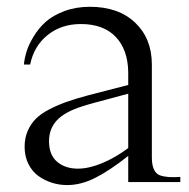

<svg xmlns="http://www.w3.org/2000/svg" viewBox="-20 -531 551 560"><path d="M354 -320.8Q353 -386.2 317.4 -423.6Q281.7 -460.9 215.8 -460.9Q159.2 -460.9 119.1 -429Q79.1 -397 67.9 -342.8H49.8Q51.3 -360.4 57.4 -380.4Q63.5 -400.4 77.9 -424.3Q92.3 -448.2 113 -467Q133.8 -485.8 167.5 -498.5Q201.2 -511.2 242.2 -511.2Q325.7 -511.2 374.3 -464.8Q422.9 -418.5 422.9 -342.8V-71.8Q422.9 -49.3 429.2 -36.4Q435.5 -23.4 446.8 -19.5Q458 -15.6 473.1 -14.6Q488.3 -13.7 505.9 -15.1V0H354V-76.2Q298.8 -32.7 257.3 -12Q215.8 8.8 175.8 8.8Q153.3 8.8 132.1 2.2Q110.8 -4.4 92.5 -17.3Q74.2 -30.3 63 -52.5Q51.8 -74.7 51.8 -103Q51.8 -128.4 60.8 -149.2Q69.8 -169.9 84.7 -184.8Q99.6 -199.7 124.5 -212.4Q149.4 -225.1 175 -234.1Q200.7 -243.2 236.8 -252.9Q258.8 -258.8 354 -283.2ZM123 -119.1Q123 -79.1 146.7 -59.1Q170.4 -39.1 207 -39.1Q238.8 -39.1 277.3 -54.9Q315.9 -70.8 354 -99.1V-257.8Q335 -252.4 305.2 -244.6Q275.4 -236.8 255.9 -231.4Q236.3 -226.1 221.2 -221.2Q169.4 -205.1 146.2 -180.4Q123 -155.8 123 -119.1Z"/></svg>

Font: Ortica Linear Light
Style: Regular
Weight: 300
Designer: Benedetta Bovani
Foundry: Collletttivo
Version: Version 2.000;Glyphs 3.1.2 (3151)